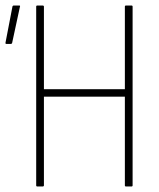

<svg xmlns="http://www.w3.org/2000/svg" viewBox="-20 -675 577 695"><path d="M115 0Q111 0 111 -4V-651Q111 -655 115 -655H134Q139 -655 139 -651V-352H432V-651Q432 -655 436 -655H456Q460 -655 460 -651V-4Q460 0 456 0H436Q432 0 432 -4V-325H139V-4Q139 0 134 0ZM3 -516Q-1 -516 0 -521L25 -651Q26 -655 30 -655H50Q54 -655 52 -650L24 -520Q23 -516 19 -516Z"/></svg>

Font: Sofia Sans Cond ExtraLight
Style: Regular
Weight: 200
Width: 3
Designer: Botio Nikoltchev, Ani Petrova
Foundry: lettersoup
Version: Version 4.100; ttfautohint (v1.8.3)